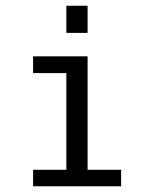

<svg xmlns="http://www.w3.org/2000/svg" viewBox="-20 -651 540 671"><path d="M211.9 -630.9H286.1V-536.1H211.9ZM95.7 -454.1H286.1V-57.6H403.3V0H95.7V-57.6H211.9V-395.5H95.7Z"/></svg>

Font: BabelStone Flags PUA
Style: Regular
Weight: 400
Designer: Andrew West
Foundry: BabelStone
Version: Version 4.12